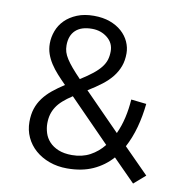

<svg xmlns="http://www.w3.org/2000/svg" viewBox="-82 -788 861 892"><g transform="rotate(10 348.5 -342.0)"><path d="M600 -349Q594 -290 579.5 -237Q565 -184 541 -139L658 -21L604 26L500 -79Q463 -37 411 -13.5Q359 10 289 10Q244 10 205.5 -4Q167 -18 139 -42.5Q111 -67 95.5 -100.5Q80 -134 80 -173Q80 -208 89 -235.5Q98 -263 115.5 -286.5Q133 -310 157.5 -330Q182 -350 213 -370Q191 -392 172.5 -412.5Q154 -433 140 -454.5Q126 -476 118 -499Q110 -522 110 -548Q110 -578 121 -607.5Q132 -637 154.5 -659.5Q177 -682 211 -696Q245 -710 290 -710Q333 -710 366 -698Q399 -686 422 -665.5Q445 -645 457 -618.5Q469 -592 469 -564Q469 -530 459 -503Q449 -476 430.5 -452.5Q412 -429 384 -407.5Q356 -386 320 -364L489 -192Q506 -229 515.5 -270.5Q525 -312 528 -357ZM301 -55Q349 -55 386 -75Q423 -95 450 -129L258 -325Q232 -308 214 -292Q196 -276 185 -259Q174 -242 168.5 -223Q163 -204 163 -180Q163 -158 170 -135.5Q177 -113 193.5 -95Q210 -77 236.5 -66Q263 -55 301 -55ZM188 -553Q188 -536 192.5 -521.5Q197 -507 207.5 -490.5Q218 -474 234.5 -454.5Q251 -435 276 -409Q311 -431 334 -449.5Q357 -468 370.5 -485.5Q384 -503 389.5 -521Q395 -539 395 -561Q395 -600 364.5 -624.5Q334 -649 292 -649Q241 -649 214.5 -624Q188 -599 188 -553Z"/></g></svg>

Font: Carrois Gothic SC
Style: Regular
Weight: 400
Designer: Ralph du Carrois
Foundry: Ralph du Carrois
Version: Version 1.002